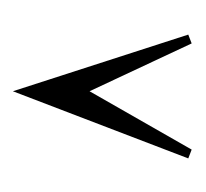

<svg xmlns="http://www.w3.org/2000/svg" viewBox="-30 -768 304 283"><g transform="rotate(-90 121.5 -626.0)"><path d="M129 -645.5 199.5 -495 212.5 -500 129 -758.5 30 -500 43 -495Z"/></g></svg>

Font: Picaflor 24 pt
Style: Regular
Weight: 400
Designer: Ariel Martín Pérez
Foundry: Tunera Type Foundry
Version: Version 1.000;hotconv 1.0.109;makeotfexe 2.5.65596